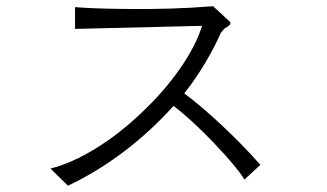

<svg xmlns="http://www.w3.org/2000/svg" viewBox="-20 -676 1040 611"><path d="M218.8 -653.3V-584L623 -593.8Q603.5 -530.3 551.8 -456.1Q502 -384.8 431.6 -318.4Q361.3 -251 287.1 -205.1Q208 -156.2 140.6 -139.6L196.3 -85Q291 -129.9 377.9 -196.3Q461.9 -260.7 532.2 -338.9Q586.9 -297.9 661.1 -220.7Q734.4 -143.6 757.8 -104.5L808.6 -151.4Q752.9 -214.8 680.7 -282.2Q616.2 -341.8 566.4 -378.9Q603.5 -425.8 632.8 -475.6Q662.1 -524.4 682.6 -571.3Q688.5 -579.1 694.3 -585Q698.2 -587.9 705.1 -591.8Q710 -595.7 711.9 -597.7Q713.9 -600.6 712.9 -605.5L658.2 -656.2Q526.4 -645.5 378.9 -647.5Q278.3 -648.4 218.8 -653.3Z"/></svg>

Font: DotumChe
Style: Regular
Weight: 400
Monospace: yes
Version: Version 2.21